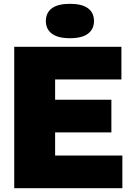

<svg xmlns="http://www.w3.org/2000/svg" viewBox="-20 -985 696 1005"><path d="M54.5 0V-740H615.5V-569H268.5V-171H620.5V0ZM181 -292V-463H563V-292ZM346 -785Q283 -785 251.5 -808.8Q220 -832.5 220 -875Q220 -918 251.5 -941.5Q283 -965 346 -965Q409.5 -965 440.8 -941.5Q472 -918 472 -875Q472 -832.5 440.8 -808.8Q409.5 -785 346 -785Z"/></svg>

Font: Encode Sans SC Black
Style: Regular
Weight: 900
Version: Version 3.002